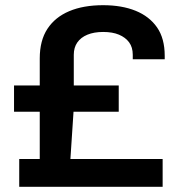

<svg xmlns="http://www.w3.org/2000/svg" viewBox="-20 -719 707 739"><path d="M54 0V-107H133V-289H34V-390H133V-494Q133 -563 162.5 -608Q192 -653 246.5 -676Q301 -699 377 -699Q449 -699 502 -677.5Q555 -656 584.5 -613.5Q614 -571 614 -504V-491H491V-508Q491 -537 477 -556Q463 -575 438 -585.5Q413 -596 377 -596Q342 -596 316.5 -585.5Q291 -575 277.5 -555.5Q264 -536 264 -508V-390H437V-289H263L251 -107H606V0Z"/></svg>

Font: Archivo SemiBold SemiExpanded
Style: Regular
Weight: 600
Width: 6
Version: Version 2.001